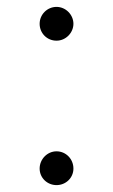

<svg xmlns="http://www.w3.org/2000/svg" viewBox="-20 -539 328 557"><path d="M144 -100C117 -100 95 -77 95 -50C95 -23 117 -2 144 -2C171 -2 193 -23 193 -50C193 -78 171 -100 144 -100ZM144 -519C117 -519 95 -497 95 -470C95 -443 116 -421 144 -421C171 -421 193 -444 193 -470C193 -496 171 -519 144 -519Z"/></svg>

Font: Preevio_Regular
Style: Regular
Weight: 500
Designer: Gumpita Rahayu
Foundry: Tokotype Studio
Version: ""